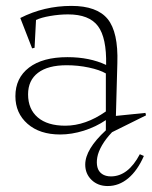

<svg xmlns="http://www.w3.org/2000/svg" viewBox="-20 -436 516 651"><path d="M32.2 -109.9Q32.2 -171.4 78.4 -206.8Q124.5 -242.2 209 -242.2Q283.7 -242.2 339.8 -215.8Q341.8 -308.1 312 -347.7Q282.2 -387.2 210.9 -387.2Q181.2 -387.2 150.1 -381.8Q119.1 -376.5 102.1 -368.2L97.2 -273.9L88.9 -272L48.8 -375Q129.4 -416 222.2 -416Q308.6 -416 345 -371.6Q381.3 -327.1 377.9 -222.2L373 -43L473.1 -53.2L475.1 -44.9L359.9 12.2Q338.9 34.2 325.9 56.6Q313 79.1 309.8 97.7Q306.6 116.2 310.3 130.9Q314 145.5 325.9 153.8Q337.9 162.1 356 162.1Q414.6 162.1 454.1 86.9L467.8 92.8Q446.3 142.1 414.8 168.5Q383.3 194.8 345.2 194.8Q312 194.8 290.5 174.1Q269 153.3 269 122.1Q269 70.3 338.9 5.9V-28.8Q305.2 -5.9 264.2 7.1Q223.1 20 184.1 20Q114.7 20 73.5 -16.1Q32.2 -52.2 32.2 -109.9ZM75.2 -116.2Q75.2 -65.9 108.2 -37.8Q141.1 -9.8 201.2 -9.8Q270 -9.8 338.9 -58.1V-187Q317.9 -199.2 281.2 -207Q244.6 -214.8 206.1 -214.8Q142.6 -214.8 108.9 -189.2Q75.2 -163.6 75.2 -116.2Z"/></svg>

Font: Halibut Thin
Style: Regular
Weight: 250
Designer: Matteo Maggi
Foundry: Collletttivo
Version: Version 3.080 | FøM Fix